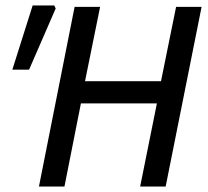

<svg xmlns="http://www.w3.org/2000/svg" viewBox="-20 -680 758 700"><path d="M122 0 252 -655H345L290 -384H567L622 -655H715L584 0H491L552 -303H275L215 0ZM25 -426 99 -660H178L183 -649L86 -426Z"/></svg>

Font: Source Sans 3 Medium
Style: Italic
Weight: 500
Italic angle: -11°
Designer: Paul D. Hunt
Foundry: Adobe
Version: Version 3.052;hotconv 1.1.0;makeotfexe 2.6.0